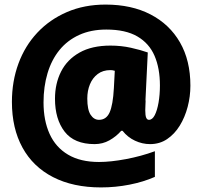

<svg xmlns="http://www.w3.org/2000/svg" viewBox="-20 -743 883 838"><path d="M811 -369Q811 -322 799 -276.5Q787 -231 764.5 -194.5Q742 -158 709.5 -136Q677 -114 635 -114Q601 -114 569 -129Q537 -144 515 -172H509Q487 -147 457.5 -130.5Q428 -114 393 -114Q304 -114 262 -168.5Q220 -223 220 -312Q220 -378 246.5 -430.5Q273 -483 327 -513.5Q381 -544 462 -544Q509 -544 551.5 -534.5Q594 -525 625 -514L615 -308Q616 -303 615 -289.5Q614 -276 614 -262Q614 -239 618 -229.5Q622 -220 630 -220Q645 -220 655.5 -240.5Q666 -261 672 -295.5Q678 -330 678 -370Q678 -445 654.5 -499.5Q631 -554 579.5 -584Q528 -614 444 -614Q377 -614 325.5 -590.5Q274 -567 239.5 -524.5Q205 -482 187.5 -423.5Q170 -365 170 -296Q170 -217 196.5 -158.5Q223 -100 277 -68Q331 -36 412 -36Q463 -36 529.5 -48.5Q596 -61 656 -83V29Q606 51 545 63Q484 75 421 75Q299 75 211.5 30Q124 -15 78 -99Q32 -183 32 -298Q32 -388 60.5 -465.5Q89 -543 143 -600.5Q197 -658 272.5 -690.5Q348 -723 441 -723Q554 -723 637 -680Q720 -637 765.5 -558Q811 -479 811 -369ZM361 -313Q361 -264 375.5 -242Q390 -220 412 -220Q444 -220 458.5 -252.5Q473 -285 477 -358L481 -434Q473 -436 470 -436.5Q467 -437 462 -437Q429 -437 406.5 -420Q384 -403 372.5 -375Q361 -347 361 -313Z"/></svg>

Font: Noto Sans Display Black
Style: Regular
Weight: 900
Designer: Monotype Design Team
Foundry: Monotype Imaging Inc.
Version: Version 2.003